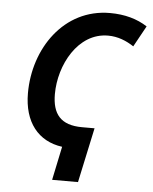

<svg xmlns="http://www.w3.org/2000/svg" viewBox="-52 -769 646 813"><g transform="rotate(5 271.0 -362.5)"><path d="M200 0H310L360 -233H307C215 -233 180 -279 180 -363C180 -486 255 -629 383 -629C425 -629 461 -614 493 -593L542 -682C499 -710 446 -725 383 -725C187 -725 66 -547 66 -357C66 -234 127 -157 230 -143Z"/></g></svg>

Font: Noto Sans Display SemiCondensed Medium
Style: Italic
Weight: 500
Width: 4
Italic angle: -12°
Designer: Monotype Design Team
Foundry: Monotype Imaging Inc.
Version: Version 1.900